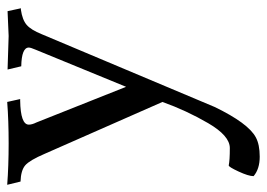

<svg xmlns="http://www.w3.org/2000/svg" viewBox="-144 -350 741 533"><g transform="rotate(-90 226.5 -83.5)"><path d="M393 -430 462 -433 470 -396H466Q438 -392 424 -380Q410 -368 398 -338L196 142Q151 235 112 256Q92 267 58 267Q24 267 4 250Q4 236 17 208Q30 180 34 181Q48 184 82 184Q116 184 151 124Q186 64 210 -3L66 -330Q48 -372 34 -384Q20 -396 -11 -397L-20 -434Q32 -430 95 -430Q158 -430 210 -434L218 -398H214Q147 -397 147 -374Q147 -365 153 -353L252 -104L355 -355Q361 -369 361 -374Q361 -394 309 -395L300 -433Z"/></g></svg>

Font: Lusitana
Style: Regular
Weight: 400
Designer: Ana Paula Megda
Foundry: Ana Paula Megda
Version: Version 1.001; ttfautohint (v1.4.1)